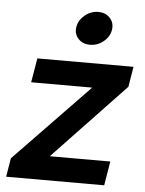

<svg xmlns="http://www.w3.org/2000/svg" viewBox="-53 -779 619 821"><g transform="rotate(5 256.5 -368.0)"><path d="M4.4 0 17.6 -80.1 335.9 -409.7 336.4 -411.6H75.7L93.3 -515.6H505.9L491.7 -428.7L184.6 -105.5L184.1 -103.5H442.4L425.3 0ZM312 -593.3Q280.3 -593.3 261.5 -614Q242.7 -634.8 247.6 -664.6Q252.9 -694.3 278.6 -715.3Q304.2 -736.3 335.9 -736.3Q367.7 -736.3 386.5 -715.3Q405.3 -694.3 400.4 -664.6Q395.5 -634.8 369.6 -614Q343.8 -593.3 312 -593.3Z"/></g></svg>

Font: Inter Display Semi Bold
Style: Italic
Weight: 600
Italic angle: -9.39999°
Designer: Rasmus Andersson
Foundry: rsms
Version: Version 4.000;git-4fc901f